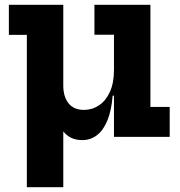

<svg xmlns="http://www.w3.org/2000/svg" viewBox="-20 -571 750 801"><path d="M455.5 -426H374V-551H607.5V-125H688V0H455.5ZM244 -294.5V-214Q244 -167.5 266 -140Q288 -112.5 330.5 -112.5Q364.5 -112.5 393 -131.5Q421.5 -150.5 438.5 -187.8Q455.5 -225 455.5 -280L482 -172H450Q445 -110 428.2 -69Q411.5 -28 384.8 -7.2Q358 13.5 323 13.5Q268 13.5 239 -29.8Q210 -73 210 -149V-294.5ZM92 210V-425.5H17V-551H244V210Z"/></svg>

Font: Hepta Slab
Style: Bold
Weight: 700
Designer: Michael LaGattuta
Foundry: Michael LaGattuta
Version: Version 1.100